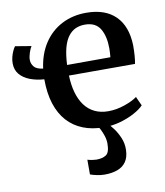

<svg xmlns="http://www.w3.org/2000/svg" viewBox="-89 -639 821 956"><g transform="rotate(-10 322.0 -161.0)"><path d="M401 11Q341.5 11 295 -7.5Q248.5 -26 216 -62Q183.5 -98 166.2 -151.8Q149 -205.5 149 -276Q110 -278.5 77.8 -290.8Q45.5 -303 26.5 -325.5Q7.5 -348 7.5 -382Q7.5 -397.5 11.5 -413.2Q15.5 -429 21.8 -442.5Q28 -456 34 -463.5L115 -450Q107.5 -438.5 101 -418.8Q94.5 -399 94.5 -383.5Q94.5 -365 106.8 -349.2Q119 -333.5 152.5 -329.5Q162.5 -403 197.5 -456Q232.5 -509 287.5 -537.5Q342.5 -566 411 -566Q507 -566 559 -514.5Q611 -463 614 -367Q614 -336 612.2 -313.2Q610.5 -290.5 607 -273H273Q274.5 -226 285.2 -187.5Q296 -149 316.2 -121.2Q336.5 -93.5 366.5 -78.8Q396.5 -64 435.5 -64Q477 -64 518.8 -78.5Q560.5 -93 583 -110L604 -64Q587 -46 555 -28.8Q523 -11.5 483 -0.2Q443 11 401 11ZM273 -326.5 492 -327Q493 -336.5 493.8 -348.8Q494.5 -361 494.5 -371Q494.5 -432.5 471.8 -470.8Q449 -509 394.5 -509Q369 -509 348 -499.8Q327 -490.5 310.8 -469.5Q294.5 -448.5 285 -413.5Q275.5 -378.5 273 -326.5ZM362.5 243.5Q344.5 243.5 324 239.2Q303.5 235 290.5 230V155.5Q301 159 314.5 161Q328 163 335 163Q366 163 384.5 150.8Q403 138.5 403 93.5Q403 74.5 396.8 55.2Q390.5 36 382.8 20.8Q375 5.5 369.5 -1.5L404 -6L422.5 -1.5Q433.5 8.5 449.2 29.5Q465 50.5 477.2 79.2Q489.5 108 488.5 140.5Q487.5 177.5 471.8 200.2Q456 223 428.2 233.2Q400.5 243.5 362.5 243.5Z"/></g></svg>

Font: Merriweather 28pt SemiBold
Style: Regular
Weight: 600
Version: Version 2.100